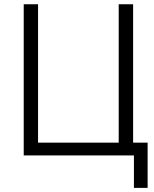

<svg xmlns="http://www.w3.org/2000/svg" viewBox="-20 -748 742 924"><path d="M620.6 0H94.2V-727.5H163.1V-61.5H551.3V-727.5H620.6ZM624.5 156.2V0H582.5V-61.5H690.4V156.2Z"/></svg>

Font: Inter 16pt Light
Style: Regular
Weight: 300
Version: Version 4.001;git-66647c0bb